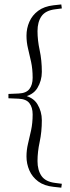

<svg xmlns="http://www.w3.org/2000/svg" viewBox="-20 -738 326 888"><path d="M19 -283.5V-303.5L66 -305.5Q101.5 -307 116.2 -326.5Q131 -346 131 -378Q131 -419 123.8 -452Q116.5 -485 109.5 -514Q102.5 -543 102.5 -573Q102.5 -607 115.8 -637.2Q129 -667.5 156.5 -688Q184 -708.5 227 -713.5L263.5 -717.5L266 -699L235 -695Q190.5 -689.5 172 -663Q153.5 -636.5 153.5 -594Q153.5 -552 163.5 -505.5Q173.5 -459 173.5 -405.5Q173.5 -365 152.8 -330.8Q132 -296.5 81.5 -288V-299Q132 -290.5 152.8 -256.5Q173.5 -222.5 173.5 -182Q173.5 -128 163.5 -81.8Q153.5 -35.5 153.5 7Q153.5 49 172 75.8Q190.5 102.5 235 108L266 112L263.5 130L227 126Q184 121.5 156.5 101Q129 80.5 115.8 50Q102.5 19.5 102.5 -14.5Q102.5 -44 109.5 -73.2Q116.5 -102.5 123.8 -135.5Q131 -168.5 131 -209Q131 -241 116.2 -260.5Q101.5 -280 66 -281.5Z"/></svg>

Font: Newsreader 36pt Light
Style: Regular
Weight: 300
Designer: Hugues Gentile
Foundry: Production Type
Version: Version 1.003